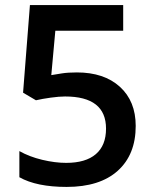

<svg xmlns="http://www.w3.org/2000/svg" viewBox="-20 -734 611 764"><path d="M286.1 -445.8Q394 -445.8 457 -388.7Q520 -331.5 520 -232.9Q520 -118.7 448.5 -54.4Q377 9.8 245.1 9.8Q125.5 9.8 57.1 -28.8V-132.8Q96.7 -110.4 147.9 -98.1Q199.2 -85.9 243.2 -85.9Q320.8 -85.9 361.3 -120.6Q401.9 -155.3 401.9 -222.2Q401.9 -350.1 238.8 -350.1Q215.8 -350.1 182.1 -345.5Q148.4 -340.8 123 -335L71.8 -365.2L99.1 -713.9H470.2V-611.8H200.2L184.1 -435.1Q201.2 -438 225.8 -441.9Q250.5 -445.8 286.1 -445.8Z"/></svg>

Font: f4497506088       
Style: Regular
Weight: 600
Foundry: Ascender Corporation
Version: Version 1.10